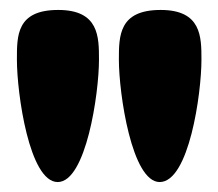

<svg xmlns="http://www.w3.org/2000/svg" viewBox="-20 -720 439 386"><path d="M301 -354C360 -354 385 -532 385 -600C385 -646 385 -700 303 -700C219 -700 219 -648 219 -600C219 -532 245 -354 301 -354ZM96 -354C153 -354 179 -532 179 -600C179 -646 179 -700 97 -700C13 -700 14 -648 14 -600C14 -532 39 -354 96 -354Z"/></svg>

Font: Periwinkle
Style: Bold
Weight: 700
Version: Version 2.001